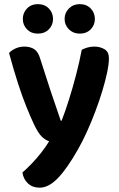

<svg xmlns="http://www.w3.org/2000/svg" viewBox="-20 -711 570 921"><path d="M141.9 -116.9Q126.3 -150.2 106.9 -198.1Q87.5 -246 66.6 -310.2Q45.7 -374.4 23.4 -456.9Q35 -469.6 54.4 -478.5Q73.9 -487.5 96.8 -487.5Q125.6 -487.5 144.6 -474.9Q163.5 -462.2 173.1 -428.7Q196.5 -353.9 220.9 -280.5Q245.4 -207.1 271.5 -131.9H275.5Q293.2 -176.6 311.2 -234.3Q329.3 -292 345.4 -353.8Q361.4 -415.5 372.1 -472.2Q385.7 -479.2 400.5 -483.3Q415.2 -487.5 431.8 -487.5Q460.7 -487.5 481.6 -474.7Q502.5 -461.9 502.5 -431.7Q502.5 -405.2 494.2 -364.7Q485.8 -324.2 471.3 -276.4Q456.8 -228.5 438 -178.3Q419.1 -128.1 397.9 -81.2Q376.7 -34.3 355.4 3.4Q302.8 96.4 258.2 142.9Q213.6 189.3 170.4 189.3Q136.1 189.3 114.1 168.8Q92 148.2 87.7 116.3Q109 98 132.6 73.4Q156.1 48.9 178 20.9Q199.8 -7 215.8 -33.4Q198.8 -38.4 181 -55Q163.2 -71.6 141.9 -116.9ZM234.4 -620.1Q234.4 -590.6 214.1 -570.1Q193.9 -549.7 161.1 -549.7Q129.8 -549.7 109.7 -570.1Q89.5 -590.6 89.5 -620.1Q89.5 -649.8 109.7 -670.5Q129.8 -691.2 161.1 -691.2Q193.9 -691.2 214.1 -670.5Q234.4 -649.8 234.4 -620.1ZM435.1 -620.1Q435.1 -590.6 415 -570.1Q394.9 -549.7 362.4 -549.7Q331.5 -549.7 310.7 -570.1Q289.9 -590.6 289.9 -620.1Q289.9 -649.8 310.7 -670.5Q331.5 -691.2 362.4 -691.2Q394.9 -691.2 415 -670.5Q435.1 -649.8 435.1 -620.1Z"/></svg>

Font: Baloo Tamma 2
Style: Regular
Weight: 400
Designer: Divya Kowshik, Shuchita Grover and Ek Type
Foundry: Ek Type
Version: Version 1.700